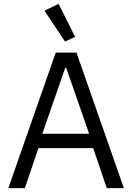

<svg xmlns="http://www.w3.org/2000/svg" viewBox="-20 -969 681 989"><path d="M315 -755 367 -779 282 -949 209 -914ZM618 0 374 -698H267L23 0H108L178 -206H460L530 0ZM439 -280H198L316 -620H321Z"/></svg>

Font: LVC Sans
Style: Regular
Weight: 400
Designer: Mike Abbink, Paul van der Laan, Pieter van Rosmalen
Foundry: Bold Monday
Version: Version 3.0